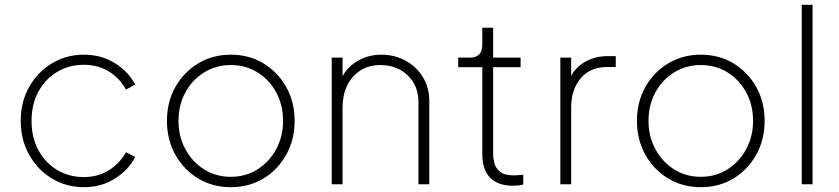

<svg xmlns="http://www.w3.org/2000/svg" viewBox="-20 -765 3481 797"><path d="M328 12Q401 12 457.5 -24Q514 -60 541 -113L503 -133Q475 -84 430 -57Q385 -30 328 -30Q267 -30 218 -59Q169 -88 140 -140.5Q111 -193 111 -263Q111 -333 140 -385.5Q169 -438 218 -467Q267 -496 328 -496Q385 -496 430 -469.5Q475 -443 503 -393L541 -414Q514 -467 457.5 -502.5Q401 -538 328 -538Q255 -538 195.5 -502Q136 -466 101 -404Q66 -342 66 -263Q66 -185 101 -122.5Q136 -60 195.5 -24Q255 12 328 12Z M938 12Q1014 12 1073.5 -24Q1133 -60 1168 -122.5Q1203 -185 1203 -263Q1203 -342 1168 -404Q1133 -466 1073.5 -502Q1014 -538 938 -538Q863 -538 803 -502Q743 -466 708 -404Q673 -342 673 -263Q673 -185 708 -122.5Q743 -60 803 -24Q863 12 938 12ZM938 -31Q877 -31 828 -61.5Q779 -92 750 -145Q721 -198 721 -263Q721 -329 749.5 -381.5Q778 -434 827.5 -464.5Q877 -495 938 -495Q1000 -495 1049 -464.5Q1098 -434 1126.5 -381.5Q1155 -329 1155 -263Q1155 -198 1126 -145Q1097 -92 1048 -61.5Q999 -31 938 -31Z M1357 0H1402V-320Q1402 -369 1420.5 -408.5Q1439 -448 1474.5 -471.5Q1510 -495 1560 -495Q1604 -495 1639.5 -476Q1675 -457 1696 -422.5Q1717 -388 1717 -340V0H1762V-345Q1762 -403 1734.5 -446.5Q1707 -490 1662 -514Q1617 -538 1564 -538Q1510 -538 1467 -513.5Q1424 -489 1402 -449V-526H1357Z M2109 6Q2115 6 2128.5 5Q2142 4 2152 1V-40Q2145 -39 2133 -38Q2121 -37 2113 -37Q2075 -37 2056.5 -51.5Q2038 -66 2032.5 -87Q2027 -108 2027 -126V-486H2141V-526H2027V-650H1982V-580Q1982 -526 1932 -526H1882V-486H1982V-126Q1982 -60 2015 -27Q2048 6 2109 6Z M2306 0H2351V-320Q2351 -393 2390.5 -440Q2430 -487 2502 -487H2536V-532H2503Q2453 -532 2412.5 -510.5Q2372 -489 2351 -450V-526H2306Z M2889 12Q2965 12 3024.5 -24Q3084 -60 3119 -122.5Q3154 -185 3154 -263Q3154 -342 3119 -404Q3084 -466 3024.5 -502Q2965 -538 2889 -538Q2814 -538 2754 -502Q2694 -466 2659 -404Q2624 -342 2624 -263Q2624 -185 2659 -122.5Q2694 -60 2754 -24Q2814 12 2889 12ZM2889 -31Q2828 -31 2779 -61.5Q2730 -92 2701 -145Q2672 -198 2672 -263Q2672 -329 2700.5 -381.5Q2729 -434 2778.5 -464.5Q2828 -495 2889 -495Q2951 -495 3000 -464.5Q3049 -434 3077.5 -381.5Q3106 -329 3106 -263Q3106 -198 3077 -145Q3048 -92 2999 -61.5Q2950 -31 2889 -31Z M3308 0H3353V-745H3308Z"/></svg>

Font: Plus Jakarta Sans ExtraLight
Style: Regular
Weight: 200
Designer: Gumpita Rahayu
Foundry: Tokotype
Version: Version 2.004; ttfautohint (v1.8.3)